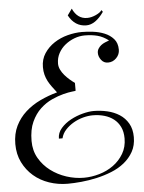

<svg xmlns="http://www.w3.org/2000/svg" viewBox="-64 -971 788 1050"><g transform="rotate(-5 330.0 -446.0)"><path d="M414 -790Q441 -790 474.5 -786Q508 -782 537.5 -770Q567 -758 587 -735.5Q607 -713 607 -676Q607 -650 588 -630.5Q569 -611 542 -611Q519 -611 505 -629.5Q491 -648 491 -668Q491 -681 497.5 -691.5Q504 -702 513.5 -709.5Q523 -717 535 -722Q547 -727 558 -731Q528 -754 497 -762Q466 -770 428 -770Q399 -770 371 -759.5Q343 -749 320 -730.5Q297 -712 283 -686Q269 -660 269 -629Q269 -612 277 -595.5Q285 -579 297.5 -564.5Q310 -550 324.5 -537.5Q339 -525 352 -516V-473Q352 -472 332.5 -470Q313 -468 283.5 -460.5Q254 -453 220 -437.5Q186 -422 156.5 -394.5Q127 -367 107.5 -324.5Q88 -282 88 -220Q88 -167 112 -125.5Q136 -84 174.5 -55Q213 -26 260.5 -10.5Q308 5 356 5Q398 5 441 -7.5Q484 -20 518.5 -45Q553 -70 574.5 -106.5Q596 -143 596 -190Q596 -227 583 -253.5Q570 -280 548 -297Q526 -314 496.5 -322.5Q467 -331 433 -331Q408 -331 380 -323.5Q352 -316 327 -301.5Q302 -287 283 -266.5Q264 -246 258 -220H238Q238 -252 260 -277Q282 -302 313.5 -319Q345 -336 379.5 -345Q414 -354 440 -354Q478 -354 515 -345.5Q552 -337 581.5 -318Q611 -299 629 -268Q647 -237 647 -193Q647 -147 628 -113Q609 -79 578 -54Q547 -29 507 -13Q467 3 424.5 12.5Q382 22 340.5 26Q299 30 265 30Q212 30 163.5 13.5Q115 -3 78.5 -34.5Q42 -66 20 -110.5Q-2 -155 -2 -211Q-2 -267 19 -310Q40 -353 75.5 -385Q111 -417 156.5 -438.5Q202 -460 250 -473Q237 -490 225 -506Q213 -522 204 -539Q195 -556 190 -575Q185 -594 185 -617Q185 -660 206.5 -692.5Q228 -725 261.5 -747Q295 -769 335.5 -779.5Q376 -790 414 -790ZM538 -890Q492 -824 442 -824Q379 -824 345 -887L370 -922Q396 -864 450 -864Q473 -864 498 -875.5Q523 -887 531 -900Z"/></g></svg>

Font: Lucien Schoenschriftv CAT
Style: Regular
Weight: 400
Designer: Lucian Bernhard 1928
Foundry: CAT-Fonts Peter Wiegel
Version: Version 1.000